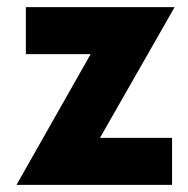

<svg xmlns="http://www.w3.org/2000/svg" viewBox="-20 -520 528 540"><path d="M471.2 -500 261.2 -132.3H463.9V0H26.4L234.9 -367.7H52.7V-500Z"/></svg>

Font: Now Alt
Style: Bold
Weight: 700
Designer: Alfredo Marco Pradil
Foundry: Alfredo Marco Pradil
Version: Version 1.002;PS 001.002;hotconv 1.0.88;makeotf.lib2.5.64775